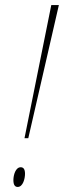

<svg xmlns="http://www.w3.org/2000/svg" viewBox="-20 -734 260 760"><path d="M77 -187H92L213 -714H183ZM50 6C71 6 79 -27 79 -46C79 -64 73 -72 62 -72C42 -72 33 -42 33 -21C33 -1 40 6 50 6Z"/></svg>

Font: Noto Serif Display Condensed Thin
Style: Italic
Weight: 100
Width: 3
Italic angle: -12°
Designer: Monotype Design Team
Foundry: Monotype Imaging Inc.
Version: Version 2.009